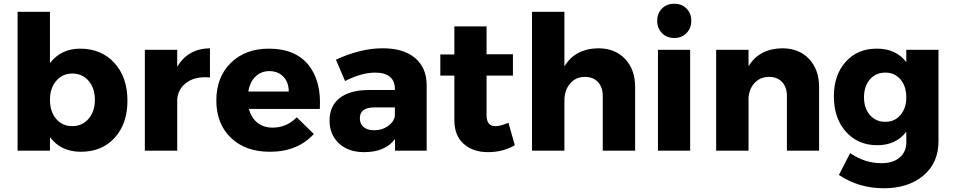

<svg xmlns="http://www.w3.org/2000/svg" viewBox="-20 -805 5098 1026"><path d="M74 0V-742H247V-468Q307 -545 408 -545Q522 -545 591.5 -468.5Q661 -392 661 -267Q661 -144 593 -69Q525 6 412 6Q306 6 247 -72V0ZM247 -272Q247 -209 280 -170Q313 -131 366 -131Q420 -131 453.5 -170.5Q487 -210 487 -272Q487 -334 453.5 -373Q420 -412 366 -412Q314 -412 280.5 -373Q247 -334 247 -272Z M754 0V-539H927V-448Q984 -545 1102 -547V-391Q1028 -398 981 -366.5Q934 -335 927 -277V0Z M1136 -268Q1136 -393 1213.5 -469Q1291 -545 1417 -545Q1557 -545 1627.5 -459Q1698 -373 1689 -223H1310Q1323 -175 1356 -149Q1389 -123 1437 -123Q1511 -123 1566 -178L1657 -89Q1570 6 1422 6Q1291 6 1213.5 -69Q1136 -144 1136 -268ZM1307 -316H1523Q1523 -365 1494.5 -395Q1466 -425 1419 -425Q1375 -425 1345 -395.5Q1315 -366 1307 -316Z M1741 -161Q1741 -238 1794.5 -280.5Q1848 -323 1948 -324H2090V-332Q2090 -372 2063.5 -394.5Q2037 -417 1985 -417Q1912 -417 1824 -372L1775 -486Q1906 -547 2025 -547Q2136 -547 2197.5 -495.5Q2259 -444 2260 -352V0H2091V-62Q2038 8 1926 8Q1841 8 1791 -39Q1741 -86 1741 -161ZM1903 -173Q1903 -143 1923 -126Q1943 -109 1979 -109Q2020 -109 2051 -129.5Q2082 -150 2090 -183V-231H1981Q1903 -231 1903 -173Z M2333 -401V-514H2408V-664H2580V-515H2721V-401H2580V-190Q2580 -159 2592.5 -144.5Q2605 -130 2630 -131Q2654 -131 2697 -149L2731 -29Q2668 8 2587 8Q2507 8 2457.5 -36.5Q2408 -81 2408 -163V-401Z M2823 0V-742H2996V-450Q3053 -545 3177 -547Q3266 -547 3320 -490.5Q3374 -434 3374 -340V0H3201V-292Q3201 -339 3175.5 -366.5Q3150 -394 3106 -394Q3056 -394 3026 -358Q2996 -322 2996 -266V0Z M3517.5 -628Q3492 -654 3492 -694Q3492 -734 3517.5 -759.5Q3543 -785 3583 -785Q3623 -785 3648.5 -759.5Q3674 -734 3674 -694Q3674 -654 3648.5 -628Q3623 -602 3583 -602Q3543 -602 3517.5 -628ZM3496 0V-539H3668V0Z M3807 0V-539H3980V-451Q4037 -545 4160 -547Q4249 -547 4303 -490.5Q4357 -434 4357 -340V0H4185V-292Q4185 -339 4159.5 -366.5Q4134 -394 4090 -394Q4044 -394 4014.5 -364Q3985 -334 3980 -285V0Z M4436 -290Q4436 -404 4499 -474.5Q4562 -545 4664 -545Q4767 -546 4823 -473V-539H4995V-49Q4995 65 4914.5 133Q4834 201 4703 201Q4569 201 4463 130L4523 13Q4601 67 4690 67Q4752 67 4787.5 37Q4823 7 4823 -44V-101Q4768 -29 4668 -29Q4565 -29 4500.5 -101Q4436 -173 4436 -290ZM4597 -285Q4597 -227 4628.5 -190.5Q4660 -154 4711 -154Q4761 -154 4792 -190.5Q4823 -227 4823 -285Q4823 -344 4792 -380.5Q4761 -417 4711 -417Q4660 -417 4628.5 -380.5Q4597 -344 4597 -285Z"/></svg>

Font: Trueno
Style: Bd
Weight: 700
Designer: Julieta Ulanovsky
Foundry: Julieta Ulanovsky
Version: Version 3.001b